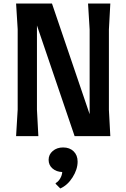

<svg xmlns="http://www.w3.org/2000/svg" viewBox="-20 -770 715 1086"><path d="M596 -148 604 0H402L189 -626V-150L197 0H71L80 -150V-605L71 -750H274L487 -124V-603L478 -750H604L596 -603ZM419 144Q419 188 390.5 233Q362 278 321 296L294 269L296 265Q311 256 321 238.5Q331 221 332 203Q299 202 277 183Q255 164 255 134Q255 104 278.5 84Q302 64 337 64Q374 64 396.5 86Q419 108 419 144Z"/></svg>

Font: Farro Medium
Style: Regular
Weight: 500
Designer: Aceler Chua
Foundry: Grayscale Limited
Version: Version 1.101